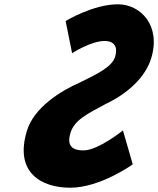

<svg xmlns="http://www.w3.org/2000/svg" viewBox="-20 -860 737 895"><path d="M529.4 -840C634.6 -840 731.8 -742 684.7 -588C658.4 -502 577.9 -425 473.8 -376C382.8 -327 326.7 -300 308.3 -240C284.8 -163 340.4 -159 370.3 -159C437.4 -159 553.1 -252 553.1 -252L598.8 -94C598.8 -94 448.4 15 306.9 15C174.4 15 45.5 -54 105.7 -251C138.7 -359 263.6 -437 353.6 -476C435.4 -516 502.4 -549 516.5 -595C530.2 -640 514.3 -669 467.6 -669C403.7 -669 316.1 -612 316.1 -612L285.9 -762C285.9 -762 413.9 -840 529.4 -840Z"/></svg>

Font: Hussar
Style: BdSuprConOblThree
Weight: 700
Foundry: Cannot Into Space Fonts
Version: Version 2.00